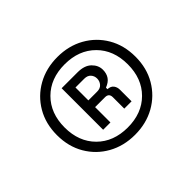

<svg xmlns="http://www.w3.org/2000/svg" viewBox="-98 -869 726 726"><g transform="rotate(-45 265.5 -506.0)"><path d="M266 -298Q206 -298 158.5 -324.5Q111 -351 83.5 -398Q56 -445 56 -506Q56 -567 83.5 -614Q111 -661 158.5 -687.5Q206 -714 266 -714Q326 -714 373.5 -687.5Q421 -661 448.5 -614Q476 -567 476 -506Q476 -445 448.5 -398Q421 -351 373.5 -324.5Q326 -298 266 -298ZM266 -337Q342 -337 388.5 -383.5Q435 -430 435 -506Q435 -582 388.5 -628.5Q342 -675 266 -675Q190 -675 143.5 -628.5Q97 -582 97 -506Q97 -430 143.5 -383.5Q190 -337 266 -337ZM194 -397V-619H279Q316 -619 335 -600.5Q354 -582 354 -558Q354 -538 344.5 -524Q335 -510 314 -502V-494Q331 -493 338.5 -483Q346 -473 346 -459V-397H307V-458Q307 -479 286 -479H233V-397ZM233 -515H280Q297 -515 306 -525.5Q315 -536 315 -550Q315 -564 306 -574Q297 -584 280 -584H233Z"/></g></svg>

Font: Space Grotesk Light
Style: Regular
Weight: 400
Version: Version 2.000